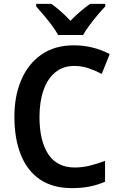

<svg xmlns="http://www.w3.org/2000/svg" viewBox="-20 -957 614 987"><path d="M362 -618Q304 -618 264 -585Q224 -552 203.5 -493Q183 -434 183 -356Q183 -233 228 -164.5Q273 -96 364 -96Q404 -96 442 -105.5Q480 -115 520 -130V-23Q481 -6 440.5 2Q400 10 350 10Q251 10 185.5 -34.5Q120 -79 87 -161.5Q54 -244 54 -357Q54 -464 89.5 -546.5Q125 -629 193 -676.5Q261 -724 360 -724Q458 -724 544 -679L503 -577Q471 -594 435.5 -606Q400 -618 362 -618ZM279 -777Q267 -799 247 -826Q227 -853 205 -879Q183 -905 166 -924V-937H244Q267 -921 292.5 -898.5Q318 -876 342 -850Q368 -877 393 -898Q418 -919 443 -937H521V-924Q504 -906 482 -880Q460 -854 439.5 -826.5Q419 -799 407 -777Z"/></svg>

Font: Noto Sans Devanagari SemiCondensed SemiBold
Style: Regular
Weight: 600
Width: 4
Designer: Jelle Bosma - Monotype Design Team
Foundry: Monotype Imaging Inc.
Version: Version 2.004; ttfautohint (v1.8.4.7-5d5b)